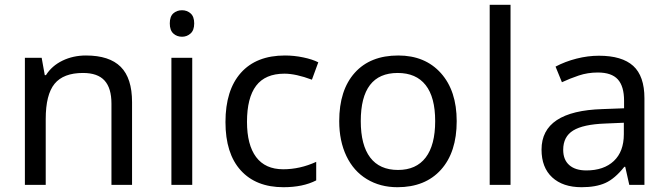

<svg xmlns="http://www.w3.org/2000/svg" viewBox="-20 -780 2820 810"><path d="M450.2 0V-342.8Q450.2 -408.2 421.1 -440.2Q392.1 -472.2 330.1 -472.2Q247.6 -472.2 210.2 -426.5Q172.9 -380.9 172.9 -277.8V0H85V-536.1H155.8L168.9 -462.9H173.8Q198.7 -502.4 243.7 -524.2Q288.6 -545.9 342.8 -545.9Q441.4 -545.9 489.3 -498Q537.1 -450.2 537.1 -349.1V0Z M791 0H703.1V-536.1H791ZM696.3 -681.2Q696.3 -710.4 711.2 -723.6Q726.1 -736.8 748 -736.8Q768.6 -736.8 783.9 -723.6Q799.3 -710.4 799.3 -681.2Q799.3 -652.3 783.9 -638.7Q768.6 -625 748 -625Q726.1 -625 711.2 -638.7Q696.3 -652.3 696.3 -681.2Z M1175.8 9.8Q1060.1 9.8 995.6 -61.3Q931.2 -132.3 931.2 -265.1Q931.2 -399.9 996.3 -472.9Q1061.5 -545.9 1182.1 -545.9Q1221.2 -545.9 1259.5 -537.8Q1297.9 -529.8 1322.8 -517.1L1295.9 -443.8Q1228 -469.2 1180.2 -469.2Q1099.1 -469.2 1060.5 -418.2Q1022 -367.2 1022 -266.1Q1022 -168.9 1060.5 -117.4Q1099.1 -65.9 1174.8 -65.9Q1245.6 -65.9 1314 -97.2V-19Q1258.3 9.8 1175.8 9.8Z M1906.7 -269Q1906.7 -137.7 1840.3 -64Q1773.9 9.8 1656.7 9.8Q1584 9.8 1527.8 -24.2Q1471.7 -58.1 1441.4 -121.6Q1411.1 -185.1 1411.1 -269Q1411.1 -399.9 1476.6 -472.9Q1542 -545.9 1660.2 -545.9Q1773.4 -545.9 1840.1 -471.4Q1906.7 -397 1906.7 -269ZM1502 -269Q1502 -168 1541.7 -115.5Q1581.5 -63 1659.2 -63Q1735.8 -63 1775.9 -115.5Q1815.9 -168 1815.9 -269Q1815.9 -370.1 1775.6 -421.1Q1735.4 -472.2 1657.7 -472.2Q1502 -472.2 1502 -269Z M2133.8 0H2045.9V-759.8H2133.8Z M2634.8 0 2617.7 -76.2H2613.8Q2573.7 -25.9 2533.9 -8.1Q2494.1 9.8 2433.6 9.8Q2354.5 9.8 2309.6 -31.7Q2264.6 -73.2 2264.6 -148.9Q2264.6 -312 2522 -319.8L2612.8 -323.2V-355Q2612.8 -416 2586.4 -445.1Q2560.1 -474.1 2502 -474.1Q2459.5 -474.1 2421.6 -461.4Q2383.8 -448.7 2350.6 -433.1L2323.7 -499Q2364.3 -520.5 2412.1 -532.7Q2460 -544.9 2506.8 -544.9Q2604 -544.9 2651.4 -502Q2698.7 -459 2698.7 -365.2V0ZM2453.6 -61Q2527.3 -61 2569.6 -100.8Q2611.8 -140.6 2611.8 -213.9V-262.2L2532.7 -258.8Q2440.4 -255.4 2398.2 -229.5Q2356 -203.6 2356 -147.9Q2356 -106 2381.6 -83.5Q2407.2 -61 2453.6 -61Z"/></svg>

Font: NotoPenekeko
Style: Regular
Weight: 400
Designer: Monotype Design team
Foundry: Monotype Imaging Inc.
Version: Version 1.04